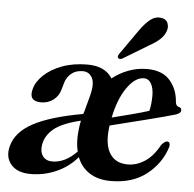

<svg xmlns="http://www.w3.org/2000/svg" viewBox="-50 -709 779 769"><g transform="rotate(5 340.0 -324.5)"><path d="M8 -93.5Q22.5 -151 90.5 -187.8Q158.5 -224.5 290 -248Q292 -253.5 293.5 -258.5L311.5 -325.5Q323.5 -373 311.2 -395.8Q299 -418.5 273.5 -418.5Q245.5 -418.5 227.5 -403.5Q209.5 -388.5 203 -366.5L194 -335.5Q187.5 -311.5 166.5 -295.5Q145.5 -279.5 117.5 -279.5Q65.5 -279.5 79.5 -330Q87 -359.5 115.2 -386.2Q143.5 -413 188.2 -429.8Q233 -446.5 290 -446.5Q361 -446.5 390 -399.5Q419.5 -423 455 -436.2Q490.5 -449.5 529 -449.5Q591 -449.5 621.8 -413.8Q652.5 -378 655.5 -327Q657.5 -311.5 669.5 -309Q678.5 -307 679.5 -298.5Q681 -285 659 -278Q643 -273 611.5 -264.8Q580 -256.5 542 -246.8Q504 -237 466.2 -227.8Q428.5 -218.5 399 -211Q398.5 -205.5 397.5 -199.5Q390 -133 413 -97.5Q436 -62 484.5 -62Q520 -62 553.2 -83.5Q586.5 -105 611.5 -151.5Q626.5 -169.5 637 -167Q648.5 -164 644.5 -146.5Q624.5 -80.5 567.5 -35.2Q510.5 10 423 10Q372 10 337.5 -12Q303 -34 287.5 -74Q253 -33.5 204 -11.8Q155 10 100.5 10Q47 10 21.8 -19.5Q-3.5 -49 8 -93.5ZM519.5 -411.5Q485 -411.5 452.5 -365.5Q420 -319.5 404.5 -243.5Q440 -252.5 482.5 -263.5Q525 -274.5 552.5 -283.5Q559 -307.5 559.5 -344Q559.5 -374.5 549.2 -393Q539 -411.5 519.5 -411.5ZM276.5 -176.5Q278.5 -199 283 -220.5Q207 -202 174.8 -174.8Q142.5 -147.5 136.5 -111.5Q131.5 -83 144.2 -65.2Q157 -47.5 183 -47.5Q234 -47.5 281 -96Q272 -131.5 276.5 -176.5ZM482 -599.5Q502.5 -628.5 522.5 -645Q542.5 -661.5 565 -659Q586.5 -657 593.5 -641.2Q600.5 -625.5 594.5 -608.5Q587 -587.5 570.2 -572.8Q553.5 -558 528 -544L428 -483.5Q414.5 -476.5 409 -484Q406.5 -488.5 408.8 -493.5Q411 -498.5 415 -504Z"/></g></svg>

Font: Fraunces 144pt Soft SemiBold
Style: Italic
Weight: 600
Italic angle: -16°
Version: Version 1.000;[b76b70a41]